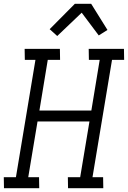

<svg xmlns="http://www.w3.org/2000/svg" viewBox="-33 -993 675 1013"><path d="M-12 0 -13 -58H51L154 -677H98L97 -735H283L284 -677H219L175 -410H449L493 -677H436L435 -735H621L622 -677H558L455 -58H511L512 0H326L325 -58H390L439 -352H165L116 -58H173L174 0ZM269 -803 229 -839 362 -973H448L534 -835L488 -806L398 -926Z"/></svg>

Font: Iosevka Etoile Light
Style: Italic
Weight: 300
Italic angle: -9°
Designer: Belleve Invis
Foundry: Belleve Invis
Version: Version 22.1.2; ttfautohint (v1.8.4)